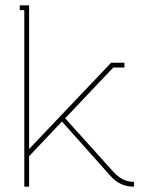

<svg xmlns="http://www.w3.org/2000/svg" viewBox="-20 -699 557 719"><path d="M89 -679H54V-661H71V0H89V-114L212 -244L393 -41C419 -12 446 0 482 0V-18C459 -18 433 -25 406 -54L224 -256L404 -446H446V-464H396L89 -141Z"/></svg>

Font: Rawengulk
Style: Light
Weight: 300
Version: Version 0.9